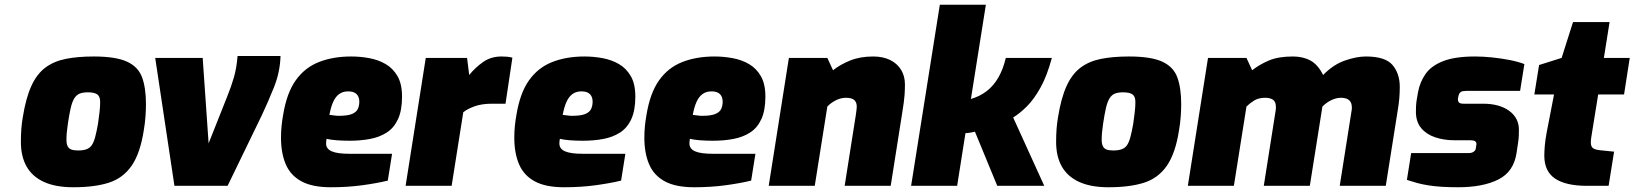

<svg xmlns="http://www.w3.org/2000/svg" viewBox="-20 -783 6887 809"><path d="M289 6Q214 6 165 -16.5Q116 -39 92 -81.5Q68 -124 68 -185Q68 -216 70 -241Q72 -266 76 -289Q89 -370 112 -420.5Q135 -471 171 -498Q207 -525 257.5 -535Q308 -545 375 -545Q467 -545 514.5 -523.5Q562 -502 578.5 -457.5Q595 -413 595 -344Q595 -320 593 -292Q591 -264 586 -235Q571 -137 534.5 -84.5Q498 -32 438 -13Q378 6 289 6ZM309 -149Q330 -149 344 -154Q358 -159 366.5 -171Q375 -183 381 -205.5Q387 -228 393 -262Q397 -290 399.5 -312Q402 -334 402 -353Q402 -377 389.5 -385.5Q377 -394 350 -394Q329 -394 315.5 -388.5Q302 -383 293 -368.5Q284 -354 278 -328Q272 -302 266 -262Q263 -242 261.5 -225.5Q260 -209 260 -194Q260 -177 265 -167Q270 -157 280.5 -153Q291 -149 309 -149Z M715 0 634 -539H834L859 -179L938 -378Q955 -420 966 -458.5Q977 -497 981 -547H1162Q1160 -479 1134.5 -415.5Q1109 -352 1083 -297L939 0Z M1374 6Q1296 6 1250 -19Q1204 -44 1184 -91Q1164 -138 1164 -203Q1164 -229 1166.5 -253Q1169 -277 1173 -299Q1188 -391 1226 -444.5Q1264 -498 1323.5 -521.5Q1383 -545 1460 -545Q1498 -545 1536 -538Q1574 -531 1605 -513Q1636 -495 1655 -462Q1674 -429 1674 -376Q1674 -318 1657 -281Q1640 -244 1609.5 -224.5Q1579 -205 1539 -197.5Q1499 -190 1453 -190Q1423 -190 1398 -192Q1373 -194 1356 -198Q1355 -194 1354.5 -188.5Q1354 -183 1354 -178Q1354 -156 1377.5 -145.5Q1401 -135 1453 -135H1632L1614 -22Q1569 -11 1507 -2.5Q1445 6 1374 6ZM1407 -295Q1444 -295 1462.5 -302.5Q1481 -310 1487.5 -323.5Q1494 -337 1494 -355Q1494 -375 1482.5 -386.5Q1471 -398 1447 -398Q1425 -398 1409.5 -387Q1394 -376 1384 -354Q1374 -332 1368 -299Q1378 -298 1388 -296.5Q1398 -295 1407 -295Z M1689 0 1774 -539H1948L1957 -467Q1983 -499 2016 -522Q2049 -545 2093 -545Q2107 -545 2117.5 -544Q2128 -543 2139 -540L2110 -346Q2096 -346 2081 -346Q2066 -346 2052 -346Q2010 -346 1979.5 -335Q1949 -324 1932 -310L1883 0Z M2357 6Q2279 6 2233 -19Q2187 -44 2167 -91Q2147 -138 2147 -203Q2147 -229 2149.5 -253Q2152 -277 2156 -299Q2171 -391 2209 -444.5Q2247 -498 2306.5 -521.5Q2366 -545 2443 -545Q2481 -545 2519 -538Q2557 -531 2588 -513Q2619 -495 2638 -462Q2657 -429 2657 -376Q2657 -318 2640 -281Q2623 -244 2592.5 -224.5Q2562 -205 2522 -197.5Q2482 -190 2436 -190Q2406 -190 2381 -192Q2356 -194 2339 -198Q2338 -194 2337.5 -188.5Q2337 -183 2337 -178Q2337 -156 2360.5 -145.5Q2384 -135 2436 -135H2615L2597 -22Q2552 -11 2490 -2.5Q2428 6 2357 6ZM2390 -295Q2427 -295 2445.5 -302.5Q2464 -310 2470.5 -323.5Q2477 -337 2477 -355Q2477 -375 2465.5 -386.5Q2454 -398 2430 -398Q2408 -398 2392.5 -387Q2377 -376 2367 -354Q2357 -332 2351 -299Q2361 -298 2371 -296.5Q2381 -295 2390 -295Z M2905 6Q2827 6 2781 -19Q2735 -44 2715 -91Q2695 -138 2695 -203Q2695 -229 2697.5 -253Q2700 -277 2704 -299Q2719 -391 2757 -444.5Q2795 -498 2854.5 -521.5Q2914 -545 2991 -545Q3029 -545 3067 -538Q3105 -531 3136 -513Q3167 -495 3186 -462Q3205 -429 3205 -376Q3205 -318 3188 -281Q3171 -244 3140.5 -224.5Q3110 -205 3070 -197.5Q3030 -190 2984 -190Q2954 -190 2929 -192Q2904 -194 2887 -198Q2886 -194 2885.5 -188.5Q2885 -183 2885 -178Q2885 -156 2908.5 -145.5Q2932 -135 2984 -135H3163L3145 -22Q3100 -11 3038 -2.5Q2976 6 2905 6ZM2938 -295Q2975 -295 2993.5 -302.5Q3012 -310 3018.5 -323.5Q3025 -337 3025 -355Q3025 -375 3013.5 -386.5Q3002 -398 2978 -398Q2956 -398 2940.5 -387Q2925 -376 2915 -354Q2905 -332 2899 -299Q2909 -298 2919 -296.5Q2929 -295 2938 -295Z M3219 0 3304 -539H3466L3490 -487Q3520 -511 3562 -528Q3604 -545 3659 -545Q3701 -545 3731 -530Q3761 -515 3777 -488.5Q3793 -462 3793 -427Q3793 -408 3791.5 -383.5Q3790 -359 3781 -304L3733 0H3539L3586 -298Q3588 -312 3589 -320.5Q3590 -329 3590 -334Q3590 -352 3579.5 -361.5Q3569 -371 3545 -371Q3523 -371 3502 -360.5Q3481 -350 3466 -334L3413 0Z M3819 0 3940 -763H4134L4071 -366Q4109 -377 4138 -399.5Q4167 -422 4187 -457Q4207 -492 4218 -539H4412Q4392 -464 4364.5 -414.5Q4337 -365 4307 -335Q4277 -305 4249 -288L4380 0H4182L4088 -228Q4079 -226 4067.5 -224Q4056 -222 4048 -222L4013 0Z M4651 6Q4576 6 4527 -16.5Q4478 -39 4454 -81.5Q4430 -124 4430 -185Q4430 -216 4432 -241Q4434 -266 4438 -289Q4451 -370 4474 -420.5Q4497 -471 4533 -498Q4569 -525 4619.5 -535Q4670 -545 4737 -545Q4829 -545 4876.5 -523.5Q4924 -502 4940.5 -457.5Q4957 -413 4957 -344Q4957 -320 4955 -292Q4953 -264 4948 -235Q4933 -137 4896.5 -84.5Q4860 -32 4800 -13Q4740 6 4651 6ZM4671 -149Q4692 -149 4706 -154Q4720 -159 4728.5 -171Q4737 -183 4743 -205.5Q4749 -228 4755 -262Q4759 -290 4761.5 -312Q4764 -334 4764 -353Q4764 -377 4751.5 -385.5Q4739 -394 4712 -394Q4691 -394 4677.5 -388.5Q4664 -383 4655 -368.5Q4646 -354 4640 -328Q4634 -302 4628 -262Q4625 -242 4623.5 -225.5Q4622 -209 4622 -194Q4622 -177 4627 -167Q4632 -157 4642.5 -153Q4653 -149 4671 -149Z M4985 0 5070 -539H5232L5256 -487Q5288 -512 5327.5 -528.5Q5367 -545 5428 -545Q5470 -545 5501.5 -528Q5533 -511 5555 -467Q5598 -511 5647 -528Q5696 -545 5735 -545Q5817 -545 5847.5 -509Q5878 -473 5878 -417Q5878 -392 5876 -368.5Q5874 -345 5870 -322L5819 0H5625L5675 -317Q5676 -321 5676 -324.5Q5676 -328 5676 -331Q5676 -371 5630 -371Q5611 -371 5590.5 -361.5Q5570 -352 5552 -334Q5551 -330 5550.5 -325Q5550 -320 5549 -315L5499 0H5305L5355 -317Q5356 -322 5356 -325.5Q5356 -329 5356 -332Q5356 -355 5343.5 -363Q5331 -371 5311 -371Q5283 -371 5264.5 -359.5Q5246 -348 5232 -334L5179 0Z M6124 6Q6085 6 6054.5 4Q6024 2 5998.5 -2Q5973 -6 5951 -12Q5929 -18 5908 -25L5926 -138H6168Q6181 -138 6189 -143.5Q6197 -149 6198 -156L6200 -168Q6201 -173 6201 -174.5Q6201 -176 6201 -177Q6201 -192 6176 -192H6108Q6064 -192 6027 -204.5Q5990 -217 5968 -243.5Q5946 -270 5946 -312Q5946 -323 5946.5 -335Q5947 -347 5949 -360L5955 -395Q5963 -438 5987 -472Q6011 -506 6061 -525.5Q6111 -545 6195 -545Q6230 -545 6268 -541Q6306 -537 6341.5 -530Q6377 -523 6403 -513L6385 -400H6158Q6143 -400 6136 -396Q6129 -392 6126 -381L6125 -377Q6124 -373 6123.5 -369.5Q6123 -366 6123 -363Q6123 -356 6127.5 -351Q6132 -346 6148 -346H6229Q6298 -346 6339 -316Q6380 -286 6380 -236Q6380 -224 6379.5 -211Q6379 -198 6377 -185L6370 -138Q6358 -59 6293 -26.5Q6228 6 6124 6Z M6667 0Q6578 0 6532.5 -30.5Q6487 -61 6487 -127Q6487 -144 6489 -168.5Q6491 -193 6497 -225L6528 -385H6445L6465 -509L6560 -539L6608 -690H6762L6738 -539H6847L6823 -385H6714L6688 -224Q6687 -218 6685 -205Q6683 -192 6683 -183Q6683 -165 6692.5 -158.5Q6702 -152 6722 -150L6781 -144L6758 0Z"/></svg>

Font: Exo Thin Black
Style: Italic
Weight: 900
Italic angle: -9°
Version: Version 2.000